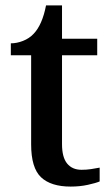

<svg xmlns="http://www.w3.org/2000/svg" viewBox="-20 -679 410 709"><path d="M241 10Q168 10 131.5 -24.5Q95 -59 95 -146V-475H20V-519Q42 -519 65 -528Q88 -537 104 -554Q136 -587 150 -659H209V-536H339V-475H209V-147Q209 -98 228 -75Q247 -52 281 -52Q300 -52 316 -54.5Q332 -57 348 -60V-9Q334 -3 304.5 3.5Q275 10 241 10Z"/></svg>

Font: Noto Serif Tibetan Medium
Style: Regular
Weight: 500
Designer: Monotype Design Team
Foundry: Monotype Imaging Inc.
Version: Version 2.103; ttfautohint (v1.8.4.7-5d5b)